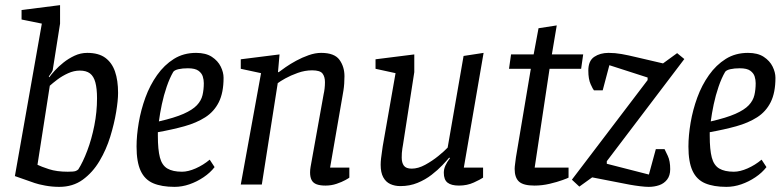

<svg xmlns="http://www.w3.org/2000/svg" viewBox="-20 -719 3051 748"><path d="M211 9Q183 9 156 4Q129 -1 115 -6L38 -33L143 -627L64 -643V-680L214 -699V-627L186 -450Q186 -444 180.5 -436Q175 -428 170 -421L172 -418Q179 -428 193.5 -444Q208 -460 227.5 -475.5Q247 -491 270.5 -502Q294 -513 320 -513Q364 -513 390 -494Q416 -475 428 -440.5Q440 -406 440 -357Q440 -328 432.5 -282.5Q425 -237 409.5 -186.5Q394 -136 367.5 -91.5Q341 -47 302.5 -19Q264 9 211 9ZM244 -50Q267 -50 274 -52.5Q281 -55 285 -59Q303 -87 320 -132Q337 -177 347.5 -230Q358 -283 358 -336Q358 -374 351.5 -398Q345 -422 330.5 -433Q316 -444 291 -444Q268 -444 245 -433.5Q222 -423 203.5 -409Q185 -395 174 -385L126 -77Q140 -70 170.5 -60Q201 -50 244 -50Z M660 9Q610 9 577 -5Q544 -19 528 -53.5Q512 -88 512 -148Q512 -191 520.5 -241Q529 -291 546.5 -339Q564 -387 592 -426.5Q620 -466 657.5 -489.5Q695 -513 744 -513Q782 -513 805.5 -497.5Q829 -482 840 -459.5Q851 -437 851 -416Q851 -358 832.5 -321Q814 -284 779.5 -262Q745 -240 698 -227Q651 -214 595 -204V-190Q595 -136 603 -105.5Q611 -75 632 -62.5Q653 -50 689 -50Q713 -50 742.5 -63Q772 -76 797 -97L816 -68Q799 -46 773 -28.5Q747 -11 718 -1Q689 9 660 9ZM599 -246Q660 -260 695 -275.5Q730 -291 747 -309Q764 -327 769 -348.5Q774 -370 774 -395Q774 -408 770 -421Q766 -434 753 -443.5Q740 -453 712 -453Q691 -453 675.5 -449.5Q660 -446 655 -439Q641 -415 629.5 -381.5Q618 -348 610.5 -312.5Q603 -277 599 -246Z M1248 4Q1227 4 1213.5 -1Q1200 -6 1194 -17.5Q1188 -29 1188 -47Q1188 -52 1188.5 -58Q1189 -64 1190 -69L1241 -353Q1243 -361 1244.5 -373.5Q1246 -386 1246 -399Q1246 -420 1236.5 -432.5Q1227 -445 1196 -445Q1168 -445 1140 -435Q1112 -425 1091.5 -413.5Q1071 -402 1062 -395L1000 0H918L997 -434L918 -451V-488L1069 -507L1063 -438H1066Q1075 -445 1093 -457.5Q1111 -470 1134 -482.5Q1157 -495 1182.5 -504Q1208 -513 1231 -513Q1283 -513 1302.5 -486Q1322 -459 1322 -422Q1322 -408 1321 -393.5Q1320 -379 1318 -366.5Q1316 -354 1314 -343L1266 -66H1341V-27Q1339 -25 1325.5 -17.5Q1312 -10 1291.5 -3Q1271 4 1248 4Z M1540 6Q1518 6 1500.5 -2Q1483 -10 1473 -28.5Q1463 -47 1463 -77Q1463 -88 1464.5 -101.5Q1466 -115 1468 -127.5Q1470 -140 1471 -149L1521 -434L1443 -451V-488L1594 -507V-438L1550 -155Q1549 -149 1547.5 -140Q1546 -131 1545.5 -122.5Q1545 -114 1545 -105Q1545 -85 1553.5 -73.5Q1562 -62 1584 -62Q1609 -62 1636.5 -77Q1664 -92 1688 -111.5Q1712 -131 1724 -144L1786 -501L1864 -513L1787 -66H1862V-27Q1852 -20 1826 -8Q1800 4 1768 4Q1738 4 1723.5 -7.5Q1709 -19 1709 -46Q1709 -60 1715 -73.5Q1721 -87 1733 -103L1730 -105Q1721 -94 1703.5 -75.5Q1686 -57 1661.5 -38Q1637 -19 1606.5 -6.5Q1576 6 1540 6Z M2062 4Q2019 4 2002 -11.5Q1985 -27 1985 -61Q1985 -69 1987 -82.5Q1989 -96 1990 -106L2048 -451H1963L1971 -507H2059L2078 -609L2149 -620L2130 -507H2252L2244 -451H2121L2063 -66H2195V-27Q2192 -25 2171.5 -17.5Q2151 -10 2121.5 -3Q2092 4 2062 4Z M2507 9Q2494 9 2473.5 6.5Q2453 4 2433.5 0.5Q2414 -3 2400 -6L2287 -28L2237 8L2208 -19L2503 -407V-417L2354 -465L2328 -367H2294Q2290 -371 2281 -391Q2272 -411 2272 -444Q2272 -482 2295 -497.5Q2318 -513 2351 -513Q2376 -513 2401.5 -508.5Q2427 -504 2460 -496L2563 -472L2618 -512L2646 -489L2344 -91V-81L2508 -39L2535 -138H2569Q2572 -132 2581.5 -112Q2591 -92 2591 -60Q2591 -35 2579 -19.5Q2567 -4 2548 2.5Q2529 9 2507 9Z M2810 9Q2760 9 2727 -5Q2694 -19 2678 -53.5Q2662 -88 2662 -148Q2662 -191 2670.5 -241Q2679 -291 2696.5 -339Q2714 -387 2742 -426.5Q2770 -466 2807.5 -489.5Q2845 -513 2894 -513Q2932 -513 2955.5 -497.5Q2979 -482 2990 -459.5Q3001 -437 3001 -416Q3001 -358 2982.5 -321Q2964 -284 2929.5 -262Q2895 -240 2848 -227Q2801 -214 2745 -204V-190Q2745 -136 2753 -105.5Q2761 -75 2782 -62.5Q2803 -50 2839 -50Q2863 -50 2892.5 -63Q2922 -76 2947 -97L2966 -68Q2949 -46 2923 -28.5Q2897 -11 2868 -1Q2839 9 2810 9ZM2749 -246Q2810 -260 2845 -275.5Q2880 -291 2897 -309Q2914 -327 2919 -348.5Q2924 -370 2924 -395Q2924 -408 2920 -421Q2916 -434 2903 -443.5Q2890 -453 2862 -453Q2841 -453 2825.5 -449.5Q2810 -446 2805 -439Q2791 -415 2779.5 -381.5Q2768 -348 2760.5 -312.5Q2753 -277 2749 -246Z"/></svg>

Font: Faustina
Style: Italic
Weight: 400
Italic angle: -8°
Designer: Alfonso Garcia
Foundry: http://www.omnibus-type.com
Version: Version 1.200